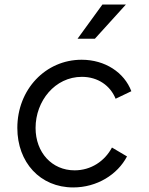

<svg xmlns="http://www.w3.org/2000/svg" viewBox="-20 -810 652 842"><path d="M301 12C405 12 495 -44 537 -124L471 -163C439 -103 379 -63 307 -63C208 -63 136 -141 136 -249C136 -367 221 -473 339 -473C410 -473 464 -434 487 -377L556 -410C525 -492 441 -548 338 -548C180 -548 56 -418 56 -249C56 -98 156 12 301 12ZM320 -640H396L532 -790H429Z"/></svg>

Font: Mluvka
Style: Italic
Weight: 400
Italic angle: -8°
Designer: Modified by Jiří Krblich, Original typeface by Gumpita Rahayu
Foundry: Gumpita Rahayu & Jiří Krblich
Version: Version 2.000;Glyphs 3.1.1 (3134)